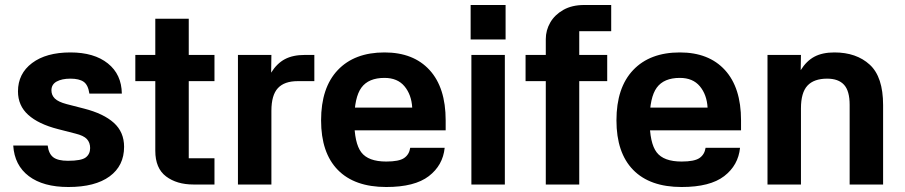

<svg xmlns="http://www.w3.org/2000/svg" viewBox="-20 -739 3623 769"><path d="M338 -364Q333 -399 315 -411.5Q297 -424 262 -424Q228 -424 207 -412.5Q186 -401 186 -377Q186 -358 199.5 -344.5Q213 -331 247 -322L317 -304Q395 -284 436 -247Q477 -210 477 -151Q477 -75 419 -32.5Q361 10 254 10Q153 10 95.5 -33.5Q38 -77 33 -156H171Q175 -123 193.5 -109Q212 -95 252 -95Q306 -95 323.5 -108.5Q341 -122 341 -146Q341 -168 328 -182Q315 -196 282 -204L212 -222Q134 -242 93 -279Q52 -316 52 -373Q52 -444 108.5 -486.5Q165 -529 262 -529Q357 -529 412 -485Q467 -441 468 -364Z M839 -414H736V-105H839V0H755Q688 0 645 -32.5Q602 -65 602 -135V-414H522V-519H602V-664H736V-519H839Z M1067 0H933V-519H1067L1066 -448Q1089 -485 1121 -502Q1153 -519 1201 -519H1239V-414H1172Q1119 -414 1093 -386Q1067 -358 1067 -295Z M1343 -308H1631Q1628 -360 1600 -393.5Q1572 -427 1520 -427Q1456 -427 1427.5 -388Q1399 -349 1399 -257Q1399 -166 1427 -129Q1455 -92 1527 -92Q1578 -92 1598.5 -106Q1619 -120 1623 -147H1761Q1754 -77 1697.5 -33.5Q1641 10 1527 10Q1400 10 1333 -58.5Q1266 -127 1266 -257Q1266 -388 1333 -458.5Q1400 -529 1520 -529Q1636 -529 1700.5 -458.5Q1765 -388 1765 -257V-217H1342Z M2002 -519V0H1868V-519ZM1865 -719H2005V-581H1865Z M2300 0H2166V-582Q2166 -618 2184 -649Q2202 -680 2236.5 -699.5Q2271 -719 2320 -719H2428V-614H2300ZM2085 -414V-519H2412V-414Z M2526 -308H2814Q2811 -360 2783 -393.5Q2755 -427 2703 -427Q2639 -427 2610.5 -388Q2582 -349 2582 -257Q2582 -166 2610 -129Q2638 -92 2710 -92Q2761 -92 2781.5 -106Q2802 -120 2806 -147H2944Q2937 -77 2880.5 -33.5Q2824 10 2710 10Q2583 10 2516 -58.5Q2449 -127 2449 -257Q2449 -388 2516 -458.5Q2583 -529 2703 -529Q2819 -529 2883.5 -458.5Q2948 -388 2948 -257V-217H2525Z M3188 0H3054V-519H3188L3187 -458Q3210 -495 3242 -512Q3274 -529 3322 -529Q3410 -529 3463.5 -480Q3517 -431 3517 -318V0H3383V-319Q3383 -375 3360.5 -399.5Q3338 -424 3293 -424Q3240 -424 3214 -396Q3188 -368 3188 -305Z"/></svg>

Font: 42dot Sans ExtraBold
Style: Regular
Weight: 800
Designer: 42dot
Version: Version 1.000